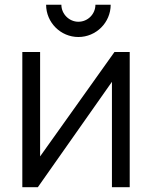

<svg xmlns="http://www.w3.org/2000/svg" viewBox="-20 -779 633 799"><path d="M377.1 -759.4C377.1 -720.8 345.8 -688.5 306.2 -688.5C267.7 -688.5 235.4 -720.8 235.4 -759.4H171.9C171.9 -685.4 232.3 -625 306.2 -625C380.2 -625 440.6 -685.4 440.6 -759.4ZM519.8 -562.5H456.3L146.9 -128.1V-562.5H72.9V0H137.5L445.8 -438.5V0H519.8Z"/></svg>

Font: Manrope3
Style: Regular
Weight: 400
Width: 4
Designer: Mikhail Sharanda
Foundry: Mikhail Sharanda
Version: Version 3.000;PS 003.000;hotconv 1.0.88;makeotf.lib2.5.64775